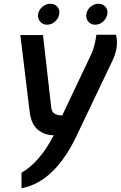

<svg xmlns="http://www.w3.org/2000/svg" viewBox="-20 -717 640 1018"><path d="M438 -642Q441 -665 460 -681Q479 -697 502 -697Q525 -697 539 -681Q553 -665 549 -642Q545 -619 526.5 -602.5Q508 -586 485 -586Q462 -586 448 -602.5Q434 -619 438 -642ZM182 -642Q186 -665 205 -681Q224 -697 247 -697Q270 -697 284 -681Q298 -665 294 -642Q290 -619 271.5 -602.5Q253 -586 230 -586Q207 -586 193 -602.5Q179 -619 182 -642ZM88 -531H208L252 -144Q257 -105 310 -105L465 -432Q483 -471 491 -533H595Q611 -468 577 -397L388 -1Q271 248 94 281V199Q192 142 265 0Q216 0 180.5 -29.5Q145 -59 137 -126Z"/></svg>

Font: Exo
Style: Demi Bold Italic
Weight: 600
Designer: Natanael Gama
Version: Version 1